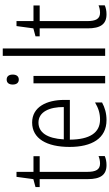

<svg xmlns="http://www.w3.org/2000/svg" viewBox="287 -1088 810 1425"><g transform="rotate(-90 692.5 -375.0)"><path d="M192 -38C146 -38 130 -70 130 -133V-486H246V-532H130V-658H93L76 -533L17 -517V-486H76V-130C76 -35 107 10 180 10C207 10 229 5 247 -3V-49C233 -43 212 -38 192 -38Z M496 -542C377 -542 315 -434 315 -264C315 -99 378 10 514 10C565 10 606 -2 645 -23V-75C601 -49 563 -38 518 -38C420 -38 370 -115 369 -262H664V-303C664 -434 612 -542 496 -542ZM496 -495C576 -495 612 -412 611 -307H371C378 -432 423 -495 496 -495Z M815 -731C790 -731 778 -713 778 -686C778 -658 791 -641 815 -641C839 -641 852 -658 852 -686C852 -713 840 -731 815 -731ZM842 -532H787V0H842Z M1046 0V-760H991V0Z M1311 -38C1265 -38 1249 -70 1249 -133V-486H1365V-532H1249V-658H1212L1195 -533L1136 -517V-486H1195V-130C1195 -35 1226 10 1299 10C1326 10 1348 5 1366 -3V-49C1352 -43 1331 -38 1311 -38Z"/></g></svg>

Font: Noto Sans Gujarati Condensed Light
Style: Regular
Weight: 300
Width: 3
Designer: Jelle Bosma - Monotype Design Team, Universal Thirst
Foundry: Monotype Imaging Inc.
Version: Version 2.106